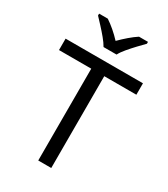

<svg xmlns="http://www.w3.org/2000/svg" viewBox="-226 -1047 1008 1150"><g transform="rotate(30 278.0 -472.0)"><path d="M323 0H233V-635H10V-714H545V-635H323ZM232 -784Q219 -807 197 -833.5Q175 -860 151 -886Q127 -912 109 -931V-944H169Q195 -927 223 -903Q251 -879 276 -852Q303 -879 331 -903Q359 -927 385 -944H447V-931Q428 -912 403.5 -886Q379 -860 356.5 -833.5Q334 -807 322 -784Z"/></g></svg>

Font: Noto Sans Mandaic
Style: Regular
Weight: 400
Designer: Monotype Design Team
Foundry: Monotype Imaging Inc.
Version: Version 2.002; ttfautohint (v1.8.4.7-5d5b)